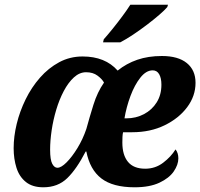

<svg xmlns="http://www.w3.org/2000/svg" viewBox="-20 -786 851 816"><path d="M164 10Q118 10 90 -12.5Q62 -35 50 -73Q38 -111 38 -156Q38 -206 51 -259.5Q64 -313 89 -364Q114 -415 150 -456Q186 -497 231.5 -521.5Q277 -546 331 -546Q427 -546 480 -486Q517 -516 563.5 -532Q610 -548 668 -548Q737 -548 774 -518Q811 -488 811 -434Q811 -378 775.5 -330.5Q740 -283 679.5 -253.5Q619 -224 542 -224H503Q501 -215 500.5 -204Q500 -193 500 -180Q500 -127 524 -98Q548 -69 597 -69Q640 -69 673.5 -94.5Q707 -120 726 -151Q738 -136 738 -113Q738 -86 718.5 -57.5Q699 -29 657.5 -9.5Q616 10 552 10Q460 10 411 -27.5Q362 -65 347 -142H344Q306 -68 266 -29Q226 10 164 10ZM517 -283Q558 -283 592 -301Q626 -319 646 -351Q666 -383 666 -426Q666 -454 656.5 -470.5Q647 -487 629 -487Q601 -487 576.5 -456Q552 -425 534.5 -378Q517 -331 509 -283ZM224 -73Q240 -73 263 -96Q286 -119 309 -156.5Q332 -194 347 -238Q360 -286 377 -340.5Q394 -395 422 -435Q414 -450 394.5 -464.5Q375 -479 346 -479Q318 -479 294 -457Q270 -435 251 -399Q232 -363 219 -319.5Q206 -276 199.5 -232Q193 -188 193 -150Q193 -107 202 -90Q211 -73 224 -73ZM418 -606 421 -619Q438 -638 459 -664Q480 -690 500 -717Q520 -744 534 -766H694L691 -756Q680 -743 657.5 -723.5Q635 -704 605.5 -681.5Q576 -659 546 -639Q516 -619 491 -606Z"/></svg>

Font: Noto Serif Condensed ExtraBold
Style: Italic
Weight: 800
Width: 3
Italic angle: -12°
Designer: Monotype Design Team
Foundry: Monotype Imaging Inc.
Version: Version 2.014; ttfautohint (v1.8.4.7-5d5b)